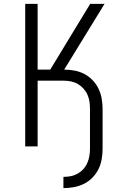

<svg xmlns="http://www.w3.org/2000/svg" viewBox="-20 -755 640 990"><path d="M307 215V157Q326 157 344.5 153.5Q363 150 380 140.5Q397 131 410 116.5Q423 102 430.5 84.5Q438 67 441 48.5Q444 30 444 10V-192Q444 -211 441.5 -229.5Q439 -248 431.5 -265.5Q424 -283 411 -297.5Q398 -312 382 -321.5Q366 -331 347 -335Q328 -339 309 -339H174V0H110V-735H174V-396H239L445 -735H519L311 -396Q338 -396 364.5 -391Q391 -386 415 -373.5Q439 -361 458 -341Q477 -321 488.5 -296.5Q500 -272 504.5 -245.5Q509 -219 509 -192V10Q509 38 504.5 65Q500 92 488 116.5Q476 141 456.5 161Q437 181 412.5 193Q388 205 361 210Q334 215 307 215Z"/></svg>

Font: Iosevka Light Extended
Style: Regular
Weight: 300
Width: 7
Monospace: yes
Designer: Belleve Invis
Foundry: Belleve Invis
Version: Version 32.5.0; ttfautohint (v1.8.4)